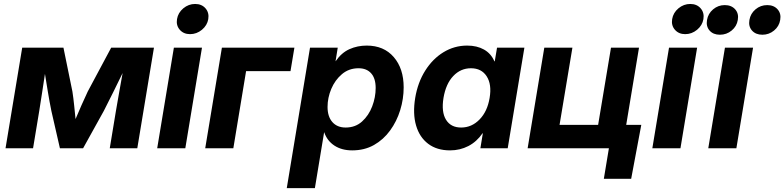

<svg xmlns="http://www.w3.org/2000/svg" viewBox="-20 -760 4020 984"><path d="M8.3 0 93.8 -515.6H305.2L351.1 -291Q356.4 -256.3 360.1 -219.7Q363.8 -183.1 367.2 -149.9Q381.3 -183.1 397.2 -219.7Q413.1 -256.3 429.7 -291L549.8 -515.6H769L683.6 0H542.5L574.2 -191.9Q583 -244.1 591.6 -291.7Q600.1 -339.4 608.4 -385.7Q585.4 -338.9 561.5 -290Q537.6 -241.2 512.2 -191.9L405.8 0H287.1L243.2 -191.9Q233.4 -240.2 225.6 -287.8Q217.8 -335.4 210.4 -381.3Q203.6 -336.4 196.5 -289.8Q189.5 -243.2 181.2 -191.9L149.4 0Z M785.6 0 871.1 -515.6H1015.1L929.7 0ZM954.1 -585Q920.9 -585 901.4 -607.4Q881.8 -629.9 887.2 -662.1Q892.6 -694.8 919.4 -717.3Q946.3 -739.7 980 -739.7Q1013.7 -739.7 1033.2 -717.3Q1052.7 -694.8 1047.4 -662.1Q1042 -629.9 1014.9 -607.4Q987.8 -585 954.1 -585Z M1488.8 -515.6 1468.8 -395.5H1241.2L1175.8 0H1031.7L1117.2 -515.6Z M1449.7 204.1 1568.8 -515.6H1710.9L1699.7 -446.3H1700.2Q1730 -489.7 1771 -508.1Q1812 -526.4 1859.4 -526.4Q1947.3 -526.4 1998 -467.5Q2048.8 -408.7 2048.8 -312.5Q2048.8 -252.9 2031 -195.3Q2013.2 -137.7 1979.2 -91.1Q1945.3 -44.4 1896.5 -16.8Q1847.7 10.7 1785.2 10.7Q1731.4 10.7 1694.1 -13.7Q1656.7 -38.1 1641.6 -82H1641.1L1593.8 204.1ZM1751.5 -106.4Q1801.3 -106.4 1835.4 -137.2Q1869.6 -168 1887.5 -214.8Q1905.3 -261.7 1905.3 -309.1Q1905.3 -358.4 1882.1 -384.3Q1858.9 -410.2 1817.4 -410.2Q1768.1 -410.2 1732.4 -379.9Q1696.8 -349.6 1677.7 -304.2Q1658.7 -258.8 1658.7 -211.9Q1658.7 -162.6 1683.3 -134.5Q1708 -106.4 1751.5 -106.4Z M2286.6 10.7Q2219.2 10.7 2174.6 -22.9Q2129.9 -56.6 2112.3 -117.2Q2094.7 -177.7 2107.9 -258.3Q2121.1 -337.4 2159.2 -397.9Q2197.3 -458.5 2252.9 -492.4Q2308.6 -526.4 2374.5 -526.4Q2424.3 -526.4 2460.4 -506.1Q2496.6 -485.8 2513.7 -445.8H2515.6L2527.3 -515.6H2667.5L2582 0H2441.9L2454.6 -77.1H2453.1Q2423.3 -33.7 2380.4 -11.5Q2337.4 10.7 2286.6 10.7ZM2343.3 -106.4Q2397.5 -106.4 2437.7 -147.7Q2478 -189 2489.3 -258.3Q2501 -327.1 2474.4 -368.7Q2447.8 -410.2 2393.6 -410.2Q2340.8 -410.2 2303 -370.4Q2265.1 -330.6 2252.9 -258.3Q2241.2 -186 2265.9 -146.2Q2290.5 -106.4 2343.3 -106.4Z M2684.1 0 2769.5 -515.6H2913.6L2847.7 -120.1H3045.4L3111.3 -515.6H3254.9L3169.4 0ZM3074.7 156.2 3100.6 0H3058.6L3078.6 -120.1H3266.6L3214.8 156.2Z M3323.2 0 3408.7 -515.6H3552.7L3467.3 0ZM3491.7 -585Q3458.5 -585 3439 -607.4Q3419.4 -629.9 3424.8 -662.1Q3430.2 -694.8 3457 -717.3Q3483.9 -739.7 3517.6 -739.7Q3551.3 -739.7 3570.8 -717.3Q3590.3 -694.8 3585 -662.1Q3579.6 -629.9 3552.5 -607.4Q3525.4 -585 3491.7 -585Z M3609.9 0 3695.3 -515.6H3839.4L3753.9 0ZM3887.2 -582Q3853 -582 3834 -603.5Q3814.9 -625 3820.8 -657.7Q3826.2 -690.4 3852.1 -712.2Q3877.9 -733.9 3912.1 -733.9Q3945.8 -733.9 3965.1 -712.2Q3984.4 -690.4 3978.5 -657.7Q3973.1 -625 3947 -603.5Q3920.9 -582 3887.2 -582ZM3669.4 -582Q3635.3 -582 3616.5 -603.5Q3597.7 -625 3603.5 -657.7Q3608.9 -690.4 3634.8 -712.2Q3660.6 -733.9 3694.3 -733.9Q3728.5 -733.9 3747.8 -712.2Q3767.1 -690.4 3761.2 -657.7Q3755.9 -625 3729.7 -603.5Q3703.6 -582 3669.4 -582Z"/></svg>

Font: Inter Display
Style: Bold Italic
Weight: 700
Italic angle: -9.39999°
Designer: Rasmus Andersson
Foundry: rsms
Version: Version 4.000;git-a52131595